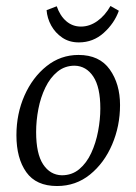

<svg xmlns="http://www.w3.org/2000/svg" viewBox="-20 -610 456 643"><path d="M171 13Q101 13 68 -33.5Q35 -80 35 -157Q35 -229 62 -290Q89 -351 136 -388.5Q183 -426 243 -426Q313 -426 347.5 -377.5Q382 -329 382 -258Q382 -188 355.5 -126Q329 -64 281.5 -25.5Q234 13 171 13ZM187 -23Q221 -23 245.5 -43.5Q270 -64 285.5 -97.5Q301 -131 308.5 -170.5Q316 -210 316 -247Q316 -318 292.5 -353.5Q269 -389 230 -390Q197 -390 172.5 -370Q148 -350 132 -317Q116 -284 108.5 -245Q101 -206 101 -168Q101 -95 124.5 -59.5Q148 -24 187 -23ZM244 -468Q212 -468 188.5 -484Q165 -500 151.5 -524.5Q138 -549 136 -576L170 -589Q181 -557 202 -539Q223 -521 251 -521Q280 -521 306 -539.5Q332 -558 350 -590L378 -574Q363 -532 327.5 -500Q292 -468 244 -468Z"/></svg>

Font: Yrsa Light
Style: Italic
Weight: 300
Italic angle: -7.10001°
Designer: Anna Giedrys (Yrsa+Rasa design), David Brezina (Yrsa art-direction, Rasa art-direction, design)
Foundry: Rosetta Type Foundry
Version: Version 2.004